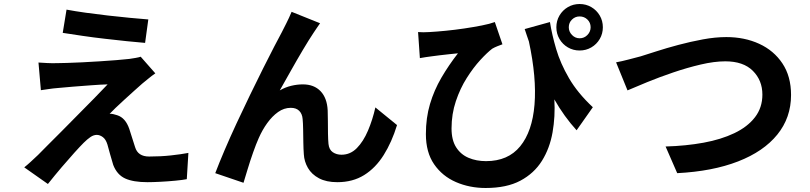

<svg xmlns="http://www.w3.org/2000/svg" viewBox="-20 -859 4040 958"><path d="M312 -811Q354 -803 408 -795.5Q462 -788 519 -781.5Q576 -775 628.5 -770Q681 -765 720 -762L704 -645Q665 -648 613 -653.5Q561 -659 504 -665.5Q447 -672 392.5 -680Q338 -688 293 -695ZM755 -493Q736 -480 720 -466.5Q704 -453 690 -442Q673 -427 649 -405.5Q625 -384 600.5 -361.5Q576 -339 556 -320Q536 -301 527 -291Q534 -292 545.5 -289.5Q557 -287 565 -284Q606 -271 625 -216Q632 -196 639.5 -170.5Q647 -145 654 -125Q668 -78 724 -78Q782 -78 832.5 -83.5Q883 -89 920 -96L912 35Q892 39 855.5 42.5Q819 46 780.5 48Q742 50 716 50Q645 50 604.5 31.5Q564 13 545 -36Q538 -59 529.5 -89Q521 -119 516 -138Q508 -164 493 -175Q478 -186 463 -186Q447 -186 431 -175Q415 -164 397 -146Q380 -129 351.5 -97.5Q323 -66 288.5 -25.5Q254 15 219 59L101 -24Q115 -35 132.5 -51Q150 -67 170 -86Q185 -102 216.5 -133Q248 -164 288 -204.5Q328 -245 370.5 -288Q413 -331 451.5 -370Q490 -409 517 -438Q482 -437 435 -433.5Q388 -430 343.5 -426.5Q299 -423 270 -420Q244 -418 222 -414.5Q200 -411 184 -409L172 -547Q189 -546 214.5 -544.5Q240 -543 268 -544Q282 -544 314.5 -545Q347 -546 389.5 -548Q432 -550 477 -553Q522 -556 561 -559Q600 -562 625 -565Q639 -567 656.5 -570Q674 -573 682 -576Z M1577 -743Q1570 -733 1561.5 -720.5Q1553 -708 1545 -696Q1521 -660 1491 -609.5Q1461 -559 1431 -505.5Q1401 -452 1376 -408Q1404 -424 1433.5 -431Q1463 -438 1491 -438Q1547 -438 1579.5 -404Q1612 -370 1615 -308Q1616 -286 1616 -254.5Q1616 -223 1616.5 -192.5Q1617 -162 1619 -141Q1622 -112 1640.5 -99.5Q1659 -87 1684 -87Q1728 -87 1760.5 -120Q1793 -153 1816 -207Q1839 -261 1853 -323L1961 -235Q1935 -150 1894.5 -85.5Q1854 -21 1797 14.5Q1740 50 1663 50Q1608 50 1571.5 30.5Q1535 11 1516.5 -21Q1498 -53 1496 -89Q1494 -116 1493.5 -149Q1493 -182 1492.5 -213.5Q1492 -245 1490 -265Q1488 -291 1473 -306Q1458 -321 1431 -321Q1397 -321 1367.5 -300Q1338 -279 1313.5 -245Q1289 -211 1271 -170Q1258 -141 1243 -98.5Q1228 -56 1215.5 -14.5Q1203 27 1195 53L1054 5Q1073 -45 1100.5 -109.5Q1128 -174 1161 -245Q1194 -316 1228 -386Q1262 -456 1293 -518Q1324 -580 1348.5 -627Q1373 -674 1386 -698Q1396 -718 1409 -743.5Q1422 -769 1435 -800Z M2066 -699Q2092 -697 2122 -699Q2158 -701 2204 -705.5Q2250 -710 2297 -717Q2344 -724 2384.5 -732Q2425 -740 2449 -749L2487 -638Q2476 -634 2462 -628.5Q2448 -623 2436 -616Q2411 -597 2376.5 -559.5Q2342 -522 2309 -470Q2276 -418 2254.5 -354Q2233 -290 2233 -218Q2233 -160 2256 -124Q2279 -88 2318 -71.5Q2357 -55 2405 -55Q2515 -55 2575.5 -129Q2636 -203 2647 -337Q2658 -471 2619 -652Q2614 -667 2608.5 -682.5Q2603 -698 2598 -714L2724 -749Q2734 -686 2755 -614.5Q2776 -543 2819 -469Q2862 -395 2938 -324L2857 -209Q2795 -277 2746 -363Q2751 -278 2737 -198.5Q2723 -119 2684 -56.5Q2645 6 2576.5 42.5Q2508 79 2403 79Q2323 79 2255 49.5Q2187 20 2146 -39.5Q2105 -99 2105 -190Q2105 -271 2125.5 -340Q2146 -409 2182.5 -471.5Q2219 -534 2265 -593Q2246 -591 2221 -588.5Q2196 -586 2172.5 -583Q2149 -580 2134 -578Q2118 -576 2105 -574Q2092 -572 2075 -569ZM2818 -723Q2818 -701 2834 -684.5Q2850 -668 2872 -668Q2895 -668 2911 -684.5Q2927 -701 2927 -723Q2927 -746 2911 -761.5Q2895 -777 2872 -777Q2850 -777 2834 -761.5Q2818 -746 2818 -723ZM2756 -723Q2756 -755 2771.5 -781.5Q2787 -808 2813.5 -823.5Q2840 -839 2872 -839Q2904 -839 2930.5 -823.5Q2957 -808 2972.5 -781.5Q2988 -755 2988 -723Q2988 -691 2972.5 -664.5Q2957 -638 2930.5 -622.5Q2904 -607 2872 -607Q2840 -607 2813.5 -622.5Q2787 -638 2771.5 -664.5Q2756 -691 2756 -723Z M3054 -548Q3082 -553 3116 -562Q3150 -571 3177 -578Q3206 -587 3255.5 -603Q3305 -619 3365 -635Q3425 -651 3487 -662.5Q3549 -674 3604 -674Q3695 -674 3768 -640.5Q3841 -607 3884 -542.5Q3927 -478 3927 -385Q3927 -272 3858.5 -187.5Q3790 -103 3662.5 -53.5Q3535 -4 3359 5L3301 -128Q3403 -131 3490.5 -147Q3578 -163 3644 -194.5Q3710 -226 3747 -274Q3784 -322 3784 -387Q3784 -458 3736.5 -505.5Q3689 -553 3599 -553Q3544 -553 3476 -537Q3408 -521 3339 -497.5Q3270 -474 3210 -449.5Q3150 -425 3111 -408Z"/></svg>

Font: Chiron Sans HK TT
Style: Bold
Weight: 700
Designer: Ryoko NISHIZUKA 西塚涼子 (kana, bopomofo & ideographs); Paul D. Hunt (Latin, Greek & Cyrillic); Sandoll Communications 산돌커뮤니
Foundry: Adobe
Version: Version 2.022;hotconv 1.0.109;makeotfexe 2.5.65596